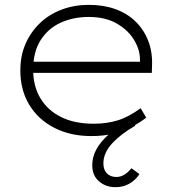

<svg xmlns="http://www.w3.org/2000/svg" viewBox="-20 -552 718 793"><path d="M456 221Q417 221 389 197Q361 173 361 130Q361 96 378.5 64Q396 32 431 1.5Q466 -29 514 -58L539 -33Q478 2 442.5 41Q407 80 407 123Q407 149 421.5 164Q436 179 461 179Q476 179 491 171Q506 163 523 143L556 167Q544 185 528.5 197Q513 209 495.5 215Q478 221 456 221ZM357 10Q271 10 204.5 -24Q138 -58 101 -119Q64 -180 64 -261Q64 -322 85.5 -371Q107 -420 145 -456.5Q183 -493 235 -512.5Q287 -532 347 -532Q407 -532 456 -514.5Q505 -497 539.5 -463.5Q574 -430 592 -384Q610 -338 608 -282L607 -251H104V-297H580L559 -283L558 -307Q558 -347 533.5 -387.5Q509 -428 462 -455Q415 -482 346 -482Q283 -482 231 -458.5Q179 -435 148 -386.5Q117 -338 117 -264Q117 -196 147 -146Q177 -96 232.5 -68.5Q288 -41 367 -41Q420 -41 465 -54.5Q510 -68 561 -105L584 -66Q558 -46 524.5 -28Q491 -10 449.5 0Q408 10 357 10Z"/></svg>

Font: Lexend Exa ExtraLight
Style: Regular
Weight: 250
Designer: Bonnie Shaver-Troup, Thomas Jockin
Foundry: Lexend
Version: Version 1.007